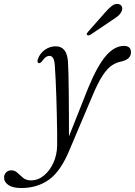

<svg xmlns="http://www.w3.org/2000/svg" viewBox="-130 -697 678 966"><path d="M313.5 -254Q360.5 -367.5 403.5 -416.8Q446.5 -466 493 -466Q529 -466 529 -434Q529 -399.5 482.5 -388Q456.5 -383.5 433.5 -368.5Q410.5 -353.5 386.2 -316.8Q362 -280 332.5 -209L222 52Q177 163 117.8 206Q58.5 249 -23 249Q-65.5 249 -87.5 234Q-109.5 219 -109.5 197Q-109.5 181 -99.5 170.5Q-89.5 160 -73 160Q-55.5 160 -42.2 172.5Q-29 185 -13.8 197.8Q1.5 210.5 25.5 210.5Q61.5 210.5 91 186.2Q120.5 162 138.5 122.5Q156.5 83 157.5 36Q158 11.5 157.5 -27.8Q157 -67 156 -113.5Q155 -160 153.5 -207.2Q152 -254.5 150 -295.8Q148 -337 146 -364.5Q143.5 -416 119 -416Q110 -416 101.5 -410.5Q93 -405 82.5 -390.5Q73 -377 64.5 -379.5Q54.5 -383 61 -401Q72 -430 96.5 -447Q121 -464 150.5 -464Q207 -464 212 -385.5Q213.5 -365.5 214.5 -323.5Q215.5 -281.5 216 -227.8Q216.5 -174 216.8 -117.2Q217 -60.5 217 -11ZM396 -631Q415.5 -653.5 431.2 -666.2Q447 -679 463.5 -677Q478 -675 482.8 -664.5Q487.5 -654 482.5 -641.5Q477 -628 463.8 -616.8Q450.5 -605.5 431 -593.5L324 -521.5Q312.5 -516 308 -521.5Q305 -524.5 307.2 -528.8Q309.5 -533 313 -537Z"/></svg>

Font: Fraunces 9pt Light
Style: Italic
Weight: 300
Italic angle: -16°
Version: Version 1.000;[0bf87f6ff]